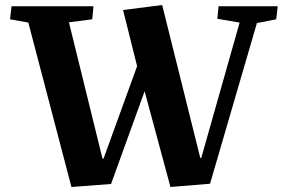

<svg xmlns="http://www.w3.org/2000/svg" viewBox="-20 -735 1128 766"><path d="M779 -105H783L936 -645L847 -660L852 -710H1088L1082 -658L1005 -643L818 -2L660 11L557 -371L423 -1L265 11L93 -645L20 -658L26 -710H353L348 -658L255 -646L389 -102H393L527 -471L471 -695L627 -715Z"/></svg>

Font: Literata 36pt
Style: Bold Italic
Weight: 700
Italic angle: -2°
Designer: Latin by Veronika Burian and Jose Scaglione. Greek by Irene Vlachou. Cyrillic by Vera Evstafieva
Foundry: TypeTogether
Version: Version 3.002